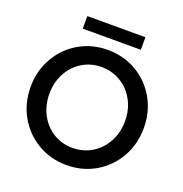

<svg xmlns="http://www.w3.org/2000/svg" viewBox="-153 -1010 1098 1153"><g transform="rotate(20 396.0 -434.0)"><path d="M34.2 -360.4Q34.2 -462.9 81.8 -546.9Q129.4 -630.9 211.9 -679.2Q294.4 -727.5 395.5 -727.5Q497.1 -727.5 579.8 -679.2Q662.6 -630.9 710.2 -546.9Q757.8 -462.9 757.8 -359.4Q757.8 -256.8 710.2 -172.9Q662.6 -88.9 580.1 -40.5Q497.6 7.8 396.5 7.8Q295.9 7.8 212.9 -40.5Q129.9 -88.9 82 -173.1Q34.2 -257.3 34.2 -360.4ZM637.7 -360.4Q637.7 -433.6 605.7 -492.4Q573.7 -551.3 518.1 -584.7Q462.4 -618.2 394.5 -618.2Q327.6 -618.2 272.7 -584.7Q217.8 -551.3 186 -492.4Q154.3 -433.6 154.3 -360.4Q154.3 -287.6 185.5 -228.5Q216.8 -169.4 271.7 -135.5Q326.7 -101.6 394.5 -101.6Q463.4 -101.6 518.8 -135.5Q574.2 -169.4 606 -228.8Q637.7 -288.1 637.7 -360.4ZM209 -876H580.1V-795.9H209Z"/></g></svg>

Font: Reddit Sans Vanilla SemiBold
Style: Regular
Weight: 600
Designer: Stephen Hutchings
Foundry: Reddit
Version: Version 1.013